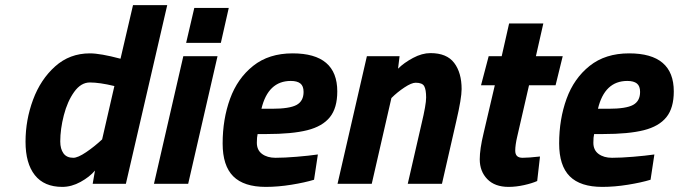

<svg xmlns="http://www.w3.org/2000/svg" viewBox="-20 -720 2659 752"><path d="M80 -165Q80 -250 109.5 -329.5Q139 -409 196 -460Q253 -511 332 -511Q373 -511 452 -490L501 -700H635L473 0H343L352 -52Q331 -27 295.5 -7.5Q260 12 224 12Q153 12 116.5 -34Q80 -80 80 -165ZM380 -174 428 -383Q370 -397 332 -397Q297 -397 270.5 -360Q244 -323 230 -268.5Q216 -214 216 -166Q216 -137 228.5 -119.5Q241 -102 267 -102Q285 -102 317.5 -124Q350 -146 380 -174Z M741 -689H876L845 -552H709ZM698 -500H832L717 0H583Z M852 -158Q852 -253 881 -333Q910 -413 971.5 -462Q1033 -511 1126 -511Q1301 -511 1301 -362Q1301 -297 1272 -261Q1243 -225 1183.5 -210Q1124 -195 1024 -195H989Q986 -183 986 -161Q986 -132 1006.5 -117Q1027 -102 1059 -102Q1094 -102 1142 -106Q1190 -110 1225 -115L1210 -16Q1174 -5 1121.5 3.5Q1069 12 1021 12Q935 12 893.5 -29.5Q852 -71 852 -158ZM1045 -294Q1114 -294 1141.5 -309Q1169 -324 1169 -360Q1169 -383 1156.5 -393Q1144 -403 1119 -403Q1030 -403 1004 -294Z M1417 -500H1545L1539 -451Q1562 -474 1597.5 -493Q1633 -512 1666 -512Q1730 -512 1759 -473.5Q1788 -435 1788 -371Q1788 -335 1767 -245L1711 0H1577L1631 -235Q1649 -310 1649 -338Q1649 -369 1641.5 -382.5Q1634 -396 1608 -396Q1592 -396 1564 -377.5Q1536 -359 1513 -336L1436 0H1302Z M1859 -96Q1859 -136 1874 -198L1918 -386H1864L1894 -500H1945L1974 -628H2108L2079 -500H2184L2156 -386H2052L2006 -186Q1998 -152 1998 -130Q1998 -116 2005 -109Q2012 -102 2027 -102Q2050 -102 2095 -107L2084 -11Q2064 -2 2032.5 5Q2001 12 1972 12Q1918 12 1888.5 -18.5Q1859 -49 1859 -96Z M2170 -158Q2170 -253 2199 -333Q2228 -413 2289.5 -462Q2351 -511 2444 -511Q2619 -511 2619 -362Q2619 -297 2590 -261Q2561 -225 2501.5 -210Q2442 -195 2342 -195H2307Q2304 -183 2304 -161Q2304 -132 2324.5 -117Q2345 -102 2377 -102Q2412 -102 2460 -106Q2508 -110 2543 -115L2528 -16Q2492 -5 2439.5 3.5Q2387 12 2339 12Q2253 12 2211.5 -29.5Q2170 -71 2170 -158ZM2363 -294Q2432 -294 2459.5 -309Q2487 -324 2487 -360Q2487 -383 2474.5 -393Q2462 -403 2437 -403Q2348 -403 2322 -294Z"/></svg>

Font: Cairo
Style: Bold Italic
Weight: 700
Italic angle: -13°
Designer: Mohamed Gaber, Accademia di Belle Arti di Urbino and others
Foundry: Kief Type Foundry, Accademia di Belle Arti di Urbino and others
Version: Version 3.011